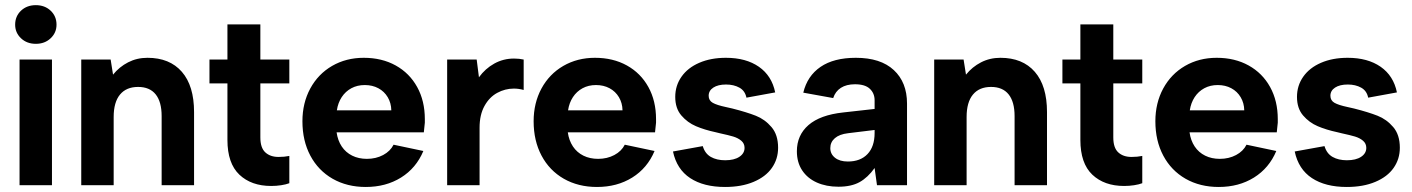

<svg xmlns="http://www.w3.org/2000/svg" viewBox="-20 -737 5618 764"><path d="M57.8 -500H186.8V0H57.8ZM40.3 -638.8Q40.3 -672.4 63.6 -694.5Q86.9 -716.5 122.6 -716.5Q158.2 -716.5 181.5 -694.5Q204.9 -672.4 204.9 -638.8Q204.9 -606.7 181.5 -584.7Q158.2 -562.6 122.6 -562.6Q86.9 -562.6 63.6 -584.7Q40.3 -606.7 40.3 -638.8Z M303.3 -500H420.3L429.8 -440Q454.8 -471 489.8 -489Q524.8 -507 566.7 -507Q655.2 -507 703.7 -451.2Q752.2 -395.5 752.2 -291V0H623.2V-275Q623.2 -331.8 599.5 -361.4Q575.8 -391.1 529.5 -391.1Q482.6 -391.1 457.5 -360.7Q432.3 -330.3 432.3 -271.5V0H303.3Z M1059.1 3Q980 3 932.5 -42Q885 -87.1 885 -180.2V-405.2H813.5V-500H885V-640H1016V-500H1131.3V-405.2H1016V-190.2Q1016 -148.8 1035.7 -130.7Q1055.4 -112.5 1088.3 -112.5Q1111.8 -112.5 1131.3 -116.5V-8Q1118.3 -3 1099 0Q1079.7 3 1059.1 3Z M1183.4 -254.5Q1183.4 -327 1214.6 -384.8Q1245.9 -442.5 1301.6 -474.8Q1357.4 -507 1427.4 -507Q1499.5 -507 1554.5 -476.5Q1609.5 -446 1640 -390.7Q1670.5 -335.5 1670.5 -262.9V-248.9Q1669.5 -237.9 1668.5 -229.9Q1667.5 -222 1666.5 -210.4H1319.4Q1323.9 -178.1 1339.8 -154.2Q1355.8 -130.3 1381.5 -117.6Q1407.1 -104.9 1440 -104.9Q1475.9 -104.9 1504.5 -120.1Q1533.1 -135.3 1546.1 -161.2L1664.6 -136.2Q1636.1 -68.1 1575.8 -30.5Q1515.5 7 1435.5 7Q1360.9 7 1303.6 -25.7Q1246.4 -58.5 1214.9 -117.7Q1183.4 -177 1183.4 -254.5ZM1431.5 -398.6Q1401.6 -398.6 1378.1 -385.9Q1354.7 -373.2 1339.8 -350.6Q1324.9 -327.9 1320.4 -298.1H1537.1Q1536.6 -326.9 1522.9 -350.1Q1509.2 -373.2 1485.5 -385.9Q1461.9 -398.6 1431.5 -398.6Z M1759.3 -500H1876.8L1885.8 -429.5Q1910.8 -464 1946.8 -484Q1982.8 -504 2025.3 -504Q2046.3 -504 2063.8 -500V-379Q2044.4 -384.5 2024.8 -384.5Q1989.8 -384.5 1958.6 -367.5Q1927.3 -350.6 1907.8 -315.3Q1888.3 -280.1 1888.3 -229.1V0H1759.3Z M2103.4 -254.5Q2103.4 -327 2134.6 -384.8Q2165.9 -442.5 2221.6 -474.8Q2277.4 -507 2347.4 -507Q2419.5 -507 2474.5 -476.5Q2529.5 -446 2560 -390.7Q2590.5 -335.5 2590.5 -262.9V-248.9Q2589.5 -237.9 2588.5 -229.9Q2587.5 -222 2586.5 -210.4H2239.4Q2243.9 -178.1 2259.8 -154.2Q2275.8 -130.3 2301.5 -117.6Q2327.1 -104.9 2360 -104.9Q2395.9 -104.9 2424.5 -120.1Q2453.1 -135.3 2466.1 -161.2L2584.6 -136.2Q2556.1 -68.1 2495.8 -30.5Q2435.5 7 2355.5 7Q2280.9 7 2223.6 -25.7Q2166.4 -58.5 2134.9 -117.7Q2103.4 -177 2103.4 -254.5ZM2351.5 -398.6Q2321.6 -398.6 2298.1 -385.9Q2274.7 -373.2 2259.8 -350.6Q2244.9 -327.9 2240.4 -298.1H2457.1Q2456.6 -326.9 2442.9 -350.1Q2429.2 -373.2 2405.5 -385.9Q2381.9 -398.6 2351.5 -398.6Z M2657.9 -134.2 2776.4 -155.6Q2785.3 -125.7 2808.7 -112.5Q2832.1 -99.3 2865.5 -99.3Q2901.4 -99.3 2922 -113Q2942.7 -126.7 2942.7 -148.6Q2942.7 -166 2929.7 -177Q2916.8 -187.9 2897.6 -193.7Q2878.4 -199.4 2845.9 -206.4Q2835.4 -208.9 2827.5 -210.9Q2783.5 -220.3 2749.5 -234.8Q2715.4 -249.3 2691.2 -277.6Q2666.9 -305.9 2666.9 -351.4Q2666.9 -396.4 2691.9 -431.9Q2716.9 -467.5 2762.7 -487.2Q2808.5 -507 2868.5 -507Q2948.6 -507 2999.9 -471.2Q3051.2 -435.4 3064.6 -369.3L2950.2 -348.4Q2944.7 -375.8 2922.3 -388.2Q2899.9 -400.7 2869 -400.7Q2837.2 -400.7 2818.5 -388.5Q2799.9 -376.3 2799.9 -355.9Q2799.9 -337 2816.3 -327.8Q2832.8 -318.6 2868.2 -311.1L2894.6 -305.1Q2951.6 -290.6 2987.6 -276.4Q3023.6 -262.2 3049.9 -231.4Q3076.2 -200.6 3076.2 -149.1Q3076.2 -104.1 3051.4 -68.8Q3026.7 -33.5 2978.6 -13.3Q2930.6 7 2865.1 7Q2779.9 7 2726.4 -28.3Q2672.8 -63.6 2657.9 -134.2Z M3150.9 -135Q3150.9 -199 3197.1 -239.3Q3243.4 -279.5 3334.9 -289.5L3460.2 -303.5V-337.9Q3460.2 -365.8 3441.2 -383.7Q3422.3 -401.7 3382 -401.7Q3348.2 -401.7 3326 -387.5Q3303.9 -373.2 3295.4 -346.8L3176.4 -368.3Q3192.4 -434.9 3245.1 -470.9Q3297.9 -507 3385.5 -507Q3484.1 -507 3536.6 -458.2Q3589.2 -409.4 3589.2 -324.8V0H3469.7L3460.2 -68.4Q3433.1 -30.4 3400.2 -12.2Q3367.2 6 3316.3 6Q3267.9 6 3230.4 -10.7Q3192.9 -27.5 3171.9 -59.2Q3150.9 -91 3150.9 -135ZM3460.2 -207.9V-219.8L3354.5 -206.9Q3320.2 -202.9 3302.1 -187.2Q3283.9 -171.5 3283.9 -147.6Q3283.9 -124.2 3302.6 -109.3Q3321.3 -94.3 3353.7 -94.3Q3403.9 -94.3 3432 -124Q3460.2 -153.6 3460.2 -207.9Z M3697.3 -500H3814.3L3823.8 -440Q3848.8 -471 3883.8 -489Q3918.8 -507 3960.7 -507Q4049.2 -507 4097.7 -451.2Q4146.2 -395.5 4146.2 -291V0H4017.2V-275Q4017.2 -331.8 3993.5 -361.4Q3969.8 -391.1 3923.5 -391.1Q3876.6 -391.1 3851.5 -360.7Q3826.3 -330.3 3826.3 -271.5V0H3697.3Z M4453.1 3Q4374 3 4326.5 -42Q4279 -87.1 4279 -180.2V-405.2H4207.5V-500H4279V-640H4410V-500H4525.3V-405.2H4410V-190.2Q4410 -148.8 4429.7 -130.7Q4449.4 -112.5 4482.3 -112.5Q4505.8 -112.5 4525.3 -116.5V-8Q4512.3 -3 4493 0Q4473.7 3 4453.1 3Z M4577.4 -254.5Q4577.4 -327 4608.6 -384.8Q4639.9 -442.5 4695.6 -474.8Q4751.4 -507 4821.4 -507Q4893.5 -507 4948.5 -476.5Q5003.5 -446 5034 -390.7Q5064.5 -335.5 5064.5 -262.9V-248.9Q5063.5 -237.9 5062.5 -229.9Q5061.5 -222 5060.5 -210.4H4713.4Q4717.9 -178.1 4733.8 -154.2Q4749.8 -130.3 4775.5 -117.6Q4801.1 -104.9 4834 -104.9Q4869.9 -104.9 4898.5 -120.1Q4927.1 -135.3 4940.1 -161.2L5058.6 -136.2Q5030.1 -68.1 4969.8 -30.5Q4909.5 7 4829.5 7Q4754.9 7 4697.6 -25.7Q4640.4 -58.5 4608.9 -117.7Q4577.4 -177 4577.4 -254.5ZM4825.5 -398.6Q4795.6 -398.6 4772.1 -385.9Q4748.7 -373.2 4733.8 -350.6Q4718.9 -327.9 4714.4 -298.1H4931.1Q4930.6 -326.9 4916.9 -350.1Q4903.2 -373.2 4879.5 -385.9Q4855.9 -398.6 4825.5 -398.6Z M5131.9 -134.2 5250.4 -155.6Q5259.3 -125.7 5282.7 -112.5Q5306.1 -99.3 5339.5 -99.3Q5375.4 -99.3 5396 -113Q5416.7 -126.7 5416.7 -148.6Q5416.7 -166 5403.7 -177Q5390.8 -187.9 5371.6 -193.7Q5352.4 -199.4 5319.9 -206.4Q5309.4 -208.9 5301.5 -210.9Q5257.5 -220.3 5223.5 -234.8Q5189.4 -249.3 5165.2 -277.6Q5140.9 -305.9 5140.9 -351.4Q5140.9 -396.4 5165.9 -431.9Q5190.9 -467.5 5236.7 -487.2Q5282.5 -507 5342.5 -507Q5422.6 -507 5473.9 -471.2Q5525.2 -435.4 5538.6 -369.3L5424.2 -348.4Q5418.7 -375.8 5396.3 -388.2Q5373.9 -400.7 5343 -400.7Q5311.2 -400.7 5292.5 -388.5Q5273.9 -376.3 5273.9 -355.9Q5273.9 -337 5290.3 -327.8Q5306.8 -318.6 5342.2 -311.1L5368.6 -305.1Q5425.6 -290.6 5461.6 -276.4Q5497.6 -262.2 5523.9 -231.4Q5550.2 -200.6 5550.2 -149.1Q5550.2 -104.1 5525.4 -68.8Q5500.7 -33.5 5452.6 -13.3Q5404.6 7 5339.1 7Q5253.9 7 5200.4 -28.3Q5146.8 -63.6 5131.9 -134.2Z"/></svg>

Font: AF Albert Sans Medium
Style: Regular
Weight: 500
Designer: Andreas Rasmussen
Foundry: a.Foundry
Version: Version 1.300;Glyphs 3.2 (3231)